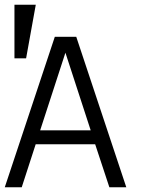

<svg xmlns="http://www.w3.org/2000/svg" viewBox="-49 -793 615 813"><path d="M485.8 0H414.1L354 -182.1H102.1L43 0H-28.8L183.1 -637.2H273.9ZM335 -241.2 228 -569.8 121.1 -241.2ZM102.5 -772.9 61.5 -545.9H12.2V-772.9Z"/></svg>

Font: Anonymous Pro
Style: Regular
Weight: 400
Monospace: yes
Designer: Mark Simonson
Version: Version 1.003